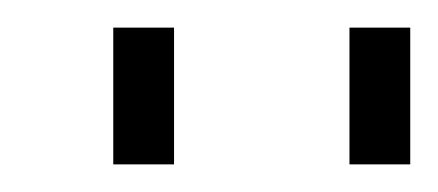

<svg xmlns="http://www.w3.org/2000/svg" viewBox="-20 -717 317 139"><path d="M233 -598H277V-697H233ZM62 -598H106V-697H62Z"/></svg>

Font: HK Grotesk ExtraLight
Style: Regular
Weight: 200
Designer: Alfredo Marco Pradil
Foundry: Hanken Design Co.
Version: Version 3.001;FEAKit 1.0